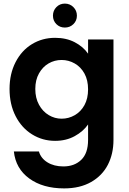

<svg xmlns="http://www.w3.org/2000/svg" viewBox="-20 -773 718 1066"><path d="M340 -620Q312 -620 293 -639Q274 -658 274 -686Q274 -714 293 -733.5Q312 -753 340 -753Q368 -753 387.5 -733.5Q407 -714 407 -686Q407 -658 387.5 -639Q368 -620 340 -620ZM286 -563Q348 -563 395 -538.5Q442 -514 469 -475V-554H610V4Q610 81 579 141.5Q548 202 486 237.5Q424 273 336 273Q218 273 142.5 218Q67 163 57 68H196Q207 106 243.5 128.5Q280 151 332 151Q393 151 431 114.5Q469 78 469 4V-82Q442 -43 394.5 -17Q347 9 286 9Q216 9 158 -27Q100 -63 66.5 -128.5Q33 -194 33 -279Q33 -363 66.5 -428Q100 -493 157.5 -528Q215 -563 286 -563ZM469 -277Q469 -328 449 -364.5Q429 -401 395 -420.5Q361 -440 322 -440Q283 -440 250 -421Q217 -402 196.5 -365.5Q176 -329 176 -279Q176 -229 196.5 -191.5Q217 -154 250.5 -134Q284 -114 322 -114Q361 -114 395 -133.5Q429 -153 449 -189.5Q469 -226 469 -277Z"/></svg>

Font: Fz Poppins SemBd
Style: Regular
Weight: 600
Designer: Ninad Kale (Devanagari), Jonny Pinhorn (Latin)
Foundry: Indian Type Foundry
Version: Vit hóa bi Vntype.Com & FontZin.Com